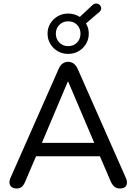

<svg xmlns="http://www.w3.org/2000/svg" viewBox="-20 -1063 773 1090"><path d="M75 7Q57 7 46.5 -1Q36 -9 34 -23Q32 -37 40 -54L313 -672Q322 -693 336 -702.5Q350 -712 367 -712Q384 -712 397.5 -702.5Q411 -693 421 -672L694 -54Q702 -37 700.5 -22.5Q699 -8 689 -0.5Q679 7 661 7Q641 7 629 -3.5Q617 -14 608 -34L537 -200L580 -176H152L195 -200L124 -34Q115 -12 104 -2.5Q93 7 75 7ZM365 -600 209 -231 185 -252H547L524 -231L367 -600ZM367 -757Q334 -757 307.5 -772.5Q281 -788 265.5 -814Q250 -840 250 -872Q250 -904 265.5 -929.5Q281 -955 307.5 -970.5Q334 -986 367 -986Q386 -986 402.5 -981Q419 -976 433 -967L505 -1034Q516 -1044 527.5 -1043Q539 -1042 546.5 -1034.5Q554 -1027 554.5 -1016Q555 -1005 544 -995L468 -930Q484 -904 484 -872Q484 -840 468.5 -814Q453 -788 426.5 -772.5Q400 -757 367 -757ZM367 -801Q398 -801 417.5 -821.5Q437 -842 437 -872Q437 -902 417.5 -922Q398 -942 367 -942Q337 -942 317 -922Q297 -902 297 -872Q297 -842 317 -821.5Q337 -801 367 -801Z"/></svg>

Font: Nunito Medium
Style: Regular
Weight: 500
Designer: Vernon Adams
Foundry: Vernon Adams
Version: Version 3.601